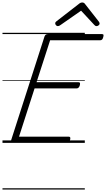

<svg xmlns="http://www.w3.org/2000/svg" viewBox="-20 -1149 853 1544"><path d="M93 0Q78 0 72 -5.5Q66 -11 70 -23L338 -856Q342 -866 348.5 -870.5Q355 -875 370 -875H799Q810 -875 812 -869Q814 -863 810 -850Q807 -837 801 -831Q795 -825 784 -825H383L274 -488H610Q621 -488 623 -481.5Q625 -475 622 -463Q618 -450 611.5 -444Q605 -438 596 -438H258L133 -50H532Q542 -50 544.5 -44Q547 -38 544 -25Q540 -12 533.5 -6Q527 0 518 0ZM445 -939Q437 -939 430.5 -946Q424 -953 424 -961Q424 -967 426.5 -970Q429 -973 433 -977L611 -1115Q620 -1123 627 -1126Q634 -1129 642 -1129Q649 -1129 655 -1125.5Q661 -1122 666 -1114L775 -975Q778 -971 779.5 -967Q781 -963 781 -959Q781 -951 772.5 -945Q764 -939 757 -939Q751 -939 746.5 -941.5Q742 -944 738 -949L632 -1063L467 -948Q460 -943 455.5 -941Q451 -939 445 -939ZM0 365H662V375H0ZM0 -20H662V0H0ZM0 -505H662V-500H0ZM0 -885H662V-875H0Z"/></svg>

Font: Playwrite DK Loopet Guides
Style: Regular
Weight: 400
Designer: Veronika Burian, José Scaglione
Foundry: TypeTogether
Version: Version 1.003